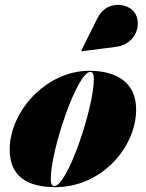

<svg xmlns="http://www.w3.org/2000/svg" viewBox="-20 -762 604 792"><path d="M460 -569C540 -579.5 568 -662.5 535 -710.5C508 -749.5 419.5 -762.5 382.5 -688L315.5 -553.5L317 -550.5ZM208.5 10C399.5 10 541.5 -155 541.5 -310C541.5 -420 464 -470 348 -470C172 -470 20 -304.5 20 -144.5C20 -34.5 92.5 10 208.5 10ZM204 5.5C193 5.5 189.5 -5.5 189.5 -24.5C189.5 -143.5 298.5 -465.5 352.5 -465.5C363.5 -465.5 367 -454.5 367 -435.5C367 -316.5 258 5.5 204 5.5Z"/></svg>

Font: Bodoni* 36pt Fatface
Style: Italic
Weight: 900
Italic angle: -13°
Version: Version 2.3